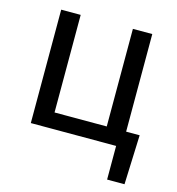

<svg xmlns="http://www.w3.org/2000/svg" viewBox="-103 -617 798 864"><g transform="rotate(15 296.0 -185.5)"><path d="M76.2 -528.3H167V-73.7H410.2V-528.3H500.5V-73.7H563.5L554.7 156.7H473.6V0H76.2Z"/></g></svg>

Font: RobotoInd
Style: Regular
Weight: 400
Designer: Google
Version: Version 2.001101; 2014